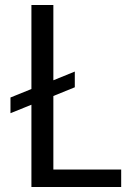

<svg xmlns="http://www.w3.org/2000/svg" viewBox="-20 -750 522 770"><path d="M106 -730H194V-428L280 -463V-400L194 -365V-70H466V0H106V-330L22 -296V-359L106 -393Z"/></svg>

Font: Sintony
Style: Regular
Weight: 400
Version: Version 001.001